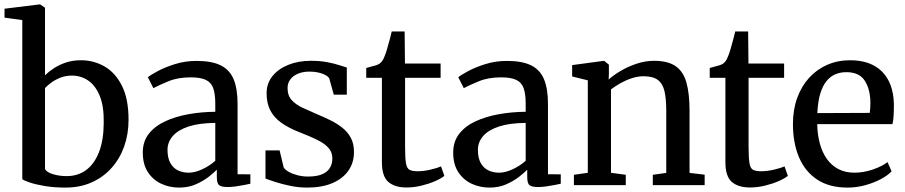

<svg xmlns="http://www.w3.org/2000/svg" viewBox="-24 -839 4100 870"><path d="M-3.5 -759V-799.5L154.5 -819H158L180 -804V-498Q196.5 -514 220.2 -529.8Q244 -545.5 275 -555.8Q306 -566 343 -566Q400.5 -566 449.5 -538Q498.5 -510 528.5 -450.5Q558.5 -391 558.5 -296Q558.5 -231.5 538.8 -175.8Q519 -120 481.5 -78Q444 -36 391.2 -12.5Q338.5 11 273 11Q221.5 11 179.5 4Q137.5 -3 110.5 -12.2Q83.5 -21.5 77 -27V-748ZM302 -496.5Q274 -496.5 250.2 -487.2Q226.5 -478 208.5 -464.8Q190.5 -451.5 180 -440V-73Q187 -58.5 215.8 -49.8Q244.5 -41 278 -41Q329 -41 366.2 -68.5Q403.5 -96 424.5 -149.5Q445.5 -203 446 -281Q447.5 -357.5 427.8 -405Q408 -452.5 375 -474.5Q342 -496.5 302 -496.5Z M788 11Q744 11 706.5 -6.5Q669 -24 646 -59.2Q623 -94.5 623 -148Q623 -198 650.5 -233Q678 -268 724.8 -289.5Q771.5 -311 830 -321.5Q888.5 -332 951.5 -332.5V-369.5Q951.5 -414 942 -440Q932.5 -466 908.2 -477.2Q884 -488.5 839.5 -488.5Q782 -488.5 738.5 -470.5Q695 -452.5 671 -439.5L646 -489Q657 -498.5 689.8 -516.2Q722.5 -534 768.8 -548.5Q815 -563 866.5 -563Q935.5 -563 976.2 -542.8Q1017 -522.5 1034.8 -479.5Q1052.5 -436.5 1052.5 -368V-49.5L1110.5 -49V-6.5Q1099.5 -4 1081.5 -0.5Q1063.5 3 1043.8 5.8Q1024 8.5 1007 8.5Q980.5 8.5 969.5 0.5Q958.5 -7.5 958.5 -37V-70Q946 -57 921.8 -38Q897.5 -19 863.8 -4Q830 11 788 11ZM831.5 -56.5Q859 -56.5 892.5 -72Q926 -87.5 951.5 -110.5V-282Q878.5 -281.5 830.5 -265.8Q782.5 -250 758.8 -222.5Q735 -195 735 -160Q735 -123.5 747.8 -100.5Q760.5 -77.5 782.2 -67Q804 -56.5 831.5 -56.5Z M1368 11Q1330.5 11 1293.2 3.5Q1256 -4 1225.8 -13.8Q1195.5 -23.5 1179 -30V-157.5H1243L1261.5 -80Q1267.5 -70 1284.2 -60.5Q1301 -51 1324 -45Q1347 -39 1371.5 -39Q1410.5 -39 1435 -49.2Q1459.5 -59.5 1470.8 -78.2Q1482 -97 1482 -121Q1482 -149.5 1464.2 -169.2Q1446.5 -189 1413 -205.5Q1379.5 -222 1331.5 -240.5Q1283 -259.5 1250 -283.2Q1217 -307 1200.5 -339.5Q1184 -372 1184 -416.5Q1184 -461 1210.5 -494Q1237 -527 1282.5 -545.2Q1328 -563.5 1384.5 -563.5Q1427.5 -563.5 1459.5 -557.2Q1491.5 -551 1513.2 -543.8Q1535 -536.5 1547.5 -533V-410H1488.5L1468 -483.5Q1463.5 -492 1450.5 -499Q1437.5 -506 1419.5 -510.2Q1401.5 -514.5 1381.5 -514.5Q1351 -515 1328 -505.8Q1305 -496.5 1292 -479.8Q1279 -463 1279 -440Q1279 -406 1297.8 -385.5Q1316.5 -365 1346 -351.2Q1375.5 -337.5 1408 -323.5Q1440.5 -310 1471.2 -295Q1502 -280 1526.5 -260.8Q1551 -241.5 1565.5 -214.8Q1580 -188 1580 -150.5Q1580 -102 1554.8 -65.8Q1529.5 -29.5 1482 -9.2Q1434.5 11 1368 11Z M1818 10.5Q1765 10.5 1735.8 -14.5Q1706.5 -39.5 1706.5 -104V-486.5H1635.5V-531Q1645 -534 1657 -537Q1669 -540 1679.5 -543.2Q1690 -546.5 1695 -550Q1701 -554.5 1705.2 -559.5Q1709.5 -564.5 1713 -571.2Q1716.5 -578 1720 -587.5Q1725 -599.5 1731 -620.8Q1737 -642 1742.8 -663.2Q1748.5 -684.5 1751 -696.5H1809.5L1811 -551H1972.5V-486.5H1811.5V-175.5Q1811.5 -123.5 1815.5 -99.8Q1819.5 -76 1832 -69.5Q1844.5 -63 1868.5 -63Q1896 -63 1927.5 -70.5Q1959 -78 1974.5 -85L1989.5 -42Q1974.5 -30 1947 -18Q1919.5 -6 1885.8 2.2Q1852 10.5 1818 10.5Z M2194.5 11Q2150.5 11 2113 -6.5Q2075.5 -24 2052.5 -59.2Q2029.5 -94.5 2029.5 -148Q2029.5 -198 2057 -233Q2084.5 -268 2131.2 -289.5Q2178 -311 2236.5 -321.5Q2295 -332 2358 -332.5V-369.5Q2358 -414 2348.5 -440Q2339 -466 2314.8 -477.2Q2290.5 -488.5 2246 -488.5Q2188.5 -488.5 2145 -470.5Q2101.5 -452.5 2077.5 -439.5L2052.5 -489Q2063.5 -498.5 2096.2 -516.2Q2129 -534 2175.2 -548.5Q2221.5 -563 2273 -563Q2342 -563 2382.8 -542.8Q2423.5 -522.5 2441.2 -479.5Q2459 -436.5 2459 -368V-49.5L2517 -49V-6.5Q2506 -4 2488 -0.5Q2470 3 2450.2 5.8Q2430.5 8.5 2413.5 8.5Q2387 8.5 2376 0.5Q2365 -7.5 2365 -37V-70Q2352.5 -57 2328.2 -38Q2304 -19 2270.2 -4Q2236.5 11 2194.5 11ZM2238 -56.5Q2265.5 -56.5 2299 -72Q2332.5 -87.5 2358 -110.5V-282Q2285 -281.5 2237 -265.8Q2189 -250 2165.2 -222.5Q2141.5 -195 2141.5 -160Q2141.5 -123.5 2154.2 -100.5Q2167 -77.5 2188.8 -67Q2210.5 -56.5 2238 -56.5Z M2639.5 -56V-475L2568.5 -492.5V-544L2709.5 -563H2714L2735 -546V-504.5L2734 -478.5Q2755 -498 2788.5 -517.8Q2822 -537.5 2861.2 -550.5Q2900.5 -563.5 2939.5 -563.5Q3002 -563.5 3037 -539.5Q3072 -515.5 3086.2 -465.5Q3100.5 -415.5 3100.5 -337V-55.5L3169 -47.5V0H2934V-47L2995 -55.5V-336.5Q2995 -390 2987.2 -424.8Q2979.5 -459.5 2957.2 -476.5Q2935 -493.5 2892.5 -493.5Q2865.5 -493.5 2838.5 -484.5Q2811.5 -475.5 2787.2 -461.8Q2763 -448 2744.5 -434V-56L2811.5 -47V0H2576.5V-47Z M3374.5 10.5Q3321.5 10.5 3292.2 -14.5Q3263 -39.5 3263 -104V-486.5H3192V-531Q3201.5 -534 3213.5 -537Q3225.5 -540 3236 -543.2Q3246.5 -546.5 3251.5 -550Q3257.5 -554.5 3261.8 -559.5Q3266 -564.5 3269.5 -571.2Q3273 -578 3276.5 -587.5Q3281.5 -599.5 3287.5 -620.8Q3293.5 -642 3299.2 -663.2Q3305 -684.5 3307.5 -696.5H3366L3367.5 -551H3529V-486.5H3368V-175.5Q3368 -123.5 3372 -99.8Q3376 -76 3388.5 -69.5Q3401 -63 3425 -63Q3452.5 -63 3484 -70.5Q3515.5 -78 3531 -85L3546 -42Q3531 -30 3503.5 -18Q3476 -6 3442.2 2.2Q3408.5 10.5 3374.5 10.5Z M3816.5 11Q3733.5 11 3678.5 -25.5Q3623.5 -62 3596.2 -127Q3569 -192 3569 -276.5Q3569 -342.5 3588.5 -395.8Q3608 -449 3642.8 -487Q3677.5 -525 3724.8 -545.5Q3772 -566 3828 -566Q3921 -566 3972.5 -514.8Q4024 -463.5 4026.5 -367.5Q4026.5 -337.5 4025.2 -315.2Q4024 -293 4020 -276.5H3679Q3680 -228.5 3691 -188.2Q3702 -148 3723 -118.5Q3744 -89 3775.2 -72.8Q3806.5 -56.5 3847.5 -56.5Q3889.5 -56.5 3932 -71.2Q3974.5 -86 3997.5 -104.5L4016 -62.5Q3998.5 -44 3967 -27.2Q3935.5 -10.5 3896.5 0.2Q3857.5 11 3816.5 11ZM3679.5 -326.5 3917 -327.5Q3918.5 -336.5 3919.2 -349Q3920 -361.5 3920 -371Q3920 -433 3895 -472.5Q3870 -512 3811 -512Q3783.5 -512 3760.8 -502.2Q3738 -492.5 3720.5 -470.8Q3703 -449 3692.5 -413.5Q3682 -378 3679.5 -326.5Z"/></svg>

Font: Merriweather 28pt
Style: Regular
Weight: 400
Version: Version 2.100